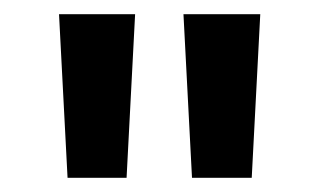

<svg xmlns="http://www.w3.org/2000/svg" viewBox="-20 -720 449 270"><path d="M250 -470 238 -700H346L334 -470ZM75 -470 63 -700H170L158 -470Z"/></svg>

Font: AR One Sans SemiBold
Style: Regular
Weight: 600
Designer: Niteesh Yadav
Foundry: Niteesh Yadav
Version: Version 1.001;gftools[0.9.33]